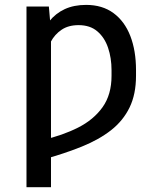

<svg xmlns="http://www.w3.org/2000/svg" viewBox="-20 -573 674 796"><path d="M191.4 -444.3V203.1H89.8V-545.9H182.6ZM166.5 -331.5 118.7 -293.5Q124.5 -354.5 140.6 -402.3Q156.7 -450.2 183.6 -483.9Q210.4 -517.6 248.5 -535.2Q286.6 -552.7 336.9 -552.7Q404.3 -552.7 450.4 -518.8Q496.6 -484.9 520.3 -423.8Q543.9 -362.8 543.9 -282.2V-258.8Q543.9 -182.6 517.3 -127.7Q490.7 -72.8 440.7 -33.4Q390.6 5.9 319.3 34.7Q248 63.5 158.7 88.4L157.7 7.3Q239.7 -11.7 304 -44.2Q368.2 -76.7 405.3 -128.7Q442.4 -180.7 442.4 -258.8V-282.2Q442.4 -332.5 428 -375Q413.6 -417.5 383.5 -443.1Q353.5 -468.8 305.7 -468.8Q263.7 -468.8 235.4 -449.7Q207 -430.7 190.4 -399.4Q173.8 -368.2 166.5 -331.5Z"/></svg>

Font: Inter Variable
Style: Regular
Weight: 400
Designer: Rasmus Andersson
Foundry: rsms
Version: Version 4.001;git-9221beed3